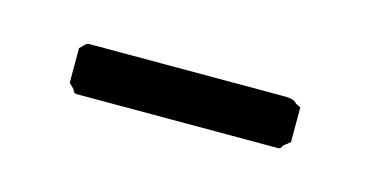

<svg xmlns="http://www.w3.org/2000/svg" viewBox="-26 -24 276 145"><g transform="rotate(15 112.5 48.5)"><path d="M27 61V34L30 31Q32 29 33.5 29Q35 29 39 29H187Q194 29 196 32L200 34V63V61Q198 63 195 65Q194 68 192 68Q190 68 187 68H39Q36 68 34 68Q32 68 31 65Z"/></g></svg>

Font: Chathura
Style: Regular
Weight: 300
Designer: Appaji Ambarisha Darbha
Foundry: Aditya Fonts
Version: Version 1.00 2015